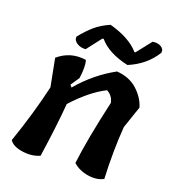

<svg xmlns="http://www.w3.org/2000/svg" viewBox="-137 -869 887 977"><g transform="rotate(20 306.0 -381.0)"><path d="M461 -673 525 -754Q552 -759 571 -747.5Q590 -736 586 -716Q537 -637 445 -599Q336 -623 286 -683L279 -681L218 -602Q193 -599 171.5 -612Q150 -625 152 -646Q185 -687 216 -714Q247 -741 295 -762Q407 -731 456 -673ZM207 -406 217 -394Q300 -492 407 -550Q476 -545 519.5 -505Q563 -465 577 -416L536 -296Q526 -164 533 -14Q499 5 449.5 -2.5Q400 -10 367 -40Q383 -175 432 -389Q424 -426 392 -443Q311 -403 223 -307Q213 -183 188 -14Q146 5 93 -3Q40 -11 23 -39Q80 -203 116 -358L87 -508Q152 -564 238 -551Q248 -517 239 -453Z"/></g></svg>

Font: Tillana SemiBold
Style: Regular
Weight: 600
Designer: Lipi Raval (Devanagari, Latin), Jonny Pinhorn (Latin)
Foundry: Indian Type Foundry
Version: Version 2.003;PS 1.0;hotconv 1.0.79;makeotf.lib2.5.61930; tt